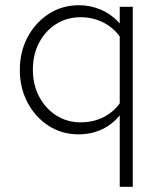

<svg xmlns="http://www.w3.org/2000/svg" viewBox="-20 -507 607 736"><path d="M439 209V-65Q409 -28 368.5 -10Q328 8 281 8Q217 8 166 -25Q115 -58 85.5 -114Q56 -170 56 -239Q56 -308 85.5 -364Q115 -420 166.5 -453.5Q218 -487 283 -487Q327 -487 367.5 -469.5Q408 -452 439 -417V-481H489V209ZM289 -38Q337 -38 376 -57.5Q415 -77 439 -111V-367Q415 -401 375.5 -421Q336 -441 289 -441Q237 -441 195.5 -415Q154 -389 130 -343.5Q106 -298 106 -240Q106 -182 130.5 -136Q155 -90 196.5 -64Q238 -38 289 -38Z"/></svg>

Font: Red Hat Text Light
Style: Regular
Weight: 300
Designer: Pentagram, MCKL
Foundry: Pentagram, MCKL
Version: Version 1.023; ttfautohint (v1.8.3)